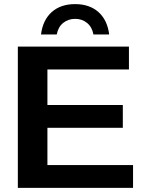

<svg xmlns="http://www.w3.org/2000/svg" viewBox="-20 -915 707 935"><path d="M66.9 0V-688H607.9V-576.7H210.9V-403.8H578.1V-292.5H210.9V-111.3H627.9V0ZM345.7 -823.2Q312.5 -823.2 287.8 -803.5Q263.2 -783.7 256.3 -747.1H179.7Q188.5 -817.4 231.9 -856.2Q275.4 -895 345.7 -895Q416 -895 459.5 -856.2Q502.9 -817.4 511.7 -747.1H435.1Q428.2 -783.7 403.8 -803.5Q379.4 -823.2 345.7 -823.2Z"/></svg>

Font: Liberation Sans
Style: Bold
Weight: 700
Designer: Steve Matteson
Foundry: Ascender Corporation
Version: Version 2.1.5